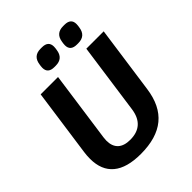

<svg xmlns="http://www.w3.org/2000/svg" viewBox="-247 -1049 1204 1204"><g transform="rotate(-45 355.5 -447.0)"><path d="M50 -195Q50 -225 54 -252L117 -700H271L205 -230Q203 -212 203 -203Q203 -153 231 -127Q259 -101 313 -101Q438 -101 456 -230L522 -700H676L613 -252Q595 -120 516.5 -55.5Q438 9 297 9Q174 9 112 -42.5Q50 -94 50 -195ZM242 -810Q242 -820 243 -825L245 -838Q254 -903 319 -903H331Q388 -903 388 -853Q388 -843 387 -838L385 -825Q376 -760 311 -760H299Q242 -760 242 -810ZM442 -810Q442 -820 443 -825L445 -838Q454 -903 519 -903H531Q588 -903 588 -853Q588 -843 587 -838L585 -825Q576 -760 511 -760H499Q442 -760 442 -810Z"/></g></svg>

Font: Krub
Style: Bold Italic
Weight: 700
Italic angle: -8°
Designer: Ekaluck Peanpanawate
Foundry: Cadson Demak Co.,Ltd.
Version: Version 1.000; ttfautohint (v1.6)